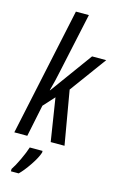

<svg xmlns="http://www.w3.org/2000/svg" viewBox="-145 -820 691 1101"><g transform="rotate(15 201.0 -269.5)"><path d="M77 0 116 -189 176 -255 216 0H298L243 -319L402 -536H318L136 -286H134Q143 -319 149.5 -346Q156 -373 160 -393L239 -760H162L0 0ZM85 221Q111 196 142.5 149.5Q174 103 184 71V61H108Q98 93 77 137.5Q56 182 39 207V221Z"/></g></svg>

Font: Noto Sans Display Condensed
Style: Italic
Weight: 400
Width: 3
Designer: Monotype Design team
Foundry: Monotype Imaging Inc.
Version: 1.000